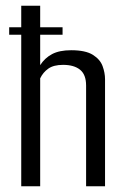

<svg xmlns="http://www.w3.org/2000/svg" viewBox="-20 -649 435 669"><path d="M12 -528V-554H198V-528ZM54 -629H120V-422Q136 -447 161.5 -460.5Q187 -474 228 -474Q278 -474 303.5 -458Q329 -442 337.5 -418.5Q346 -395 346 -373V0H280V-351Q280 -389 259 -406Q238 -423 200 -423Q167 -423 148.5 -410Q130 -397 120 -376V0H54Z"/></svg>

Font: Smooch Sans Thin Medium
Style: Regular
Weight: 500
Version: Version 1.010